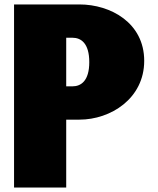

<svg xmlns="http://www.w3.org/2000/svg" viewBox="-20 -845 713 865"><path d="M43.3 -825V0H278.3V-306H337.9C478.4 -306 629.7 -401 629.7 -571C629.7 -742 478.4 -825 337.9 -825ZM278.3 -456V-675H306.3C345.3 -675 382.2 -650 382.2 -565C382.2 -481 345.3 -456 306.3 -456Z"/></svg>

Font: Blink
Style: Wide
Weight: 400
Designer: Mew Too
Foundry: Cannot Into Space Fonts
Version: Version 001.000